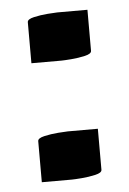

<svg xmlns="http://www.w3.org/2000/svg" viewBox="-41 -486 341 508"><g transform="rotate(-5 130.0 -232.0)"><path d="M50 -326V-435Q50 -443 67.5 -447Q85 -451 104.5 -452.5Q124 -454 130 -454H210V-345Q210 -337 192.5 -333Q175 -329 156 -327.5Q137 -326 130 -326ZM50 -10V-119Q50 -127 67.5 -131Q85 -135 104.5 -136.5Q124 -138 130 -138H210V-29Q210 -21 192.5 -17Q175 -13 156 -11.5Q137 -10 130 -10Z"/></g></svg>

Font: Gajraj One
Style: Regular
Weight: 400
Designer: Saurabh Sharma
Foundry: Saurabh Sharma
Version: Version 1.000